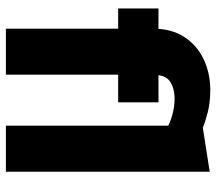

<svg xmlns="http://www.w3.org/2000/svg" viewBox="-62 -688 750 667"><g transform="rotate(90 313.5 -355.0)"><path d="M427 -683V-559Q408 -570 380 -578Q352 -586 324 -586Q287 -586 263.5 -570Q240 -554 240 -510V0H80V-510Q80 -576 109.5 -620.5Q139 -665 187.5 -687.5Q236 -710 293 -710Q337 -710 371.5 -701Q406 -692 427 -683ZM10 -390V-530H336V-390ZM417 -683 577 -708V0H417Z"/></g></svg>

Font: Roundo Variable
Style: Regular
Weight: 200
Designer: Shiva Nallaperumal
Foundry: Indian Type Foundry
Version: Version 2.000